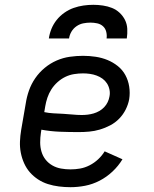

<svg xmlns="http://www.w3.org/2000/svg" viewBox="-20 -770 640 798"><path d="M273 8Q249 8 225 5Q201 2 179 -5Q157 -12 138 -24.5Q119 -37 104.5 -53.5Q90 -70 80.5 -91Q71 -112 66.5 -135Q62 -158 63 -182Q64 -206 68 -230L87 -340Q91 -367 100.5 -394Q110 -421 126.5 -445Q143 -469 166 -488Q189 -507 215.5 -518.5Q242 -530 270 -534Q298 -538 325 -538Q352 -538 378 -534Q404 -530 427 -520.5Q450 -511 469.5 -495.5Q489 -480 501 -458Q513 -436 517 -410Q521 -384 517 -358Q513 -336 502.5 -315Q492 -294 475.5 -277Q459 -260 438 -249Q417 -238 395 -231.5Q373 -225 351 -223Q329 -221 307 -221Q268 -221 229 -222.5Q190 -224 152 -231L150 -218Q147 -198 147 -178Q147 -158 152.5 -139.5Q158 -121 169.5 -106.5Q181 -92 197.5 -82.5Q214 -73 233.5 -69.5Q253 -66 273 -66Q293 -66 313 -69.5Q333 -73 352.5 -83Q372 -93 388 -108Q404 -123 415 -141L489 -108Q472 -80 447.5 -57Q423 -34 394 -19Q365 -4 334 2Q303 8 273 8ZM320 -292Q332 -292 344.5 -293.5Q357 -295 369 -298.5Q381 -302 392.5 -308.5Q404 -315 413 -324.5Q422 -334 427.5 -345.5Q433 -357 435 -369Q438 -383 435 -397.5Q432 -412 424.5 -423.5Q417 -435 406 -443Q395 -451 381.5 -456Q368 -461 353.5 -463Q339 -465 325 -465Q307 -465 288 -462Q269 -459 251.5 -450.5Q234 -442 219 -428.5Q204 -415 193.5 -398.5Q183 -382 177 -364Q171 -346 168 -328L164 -304Q183 -300 202.5 -299Q222 -298 242 -297Q262 -296 281.5 -294Q301 -292 320 -292ZM183 -610Q186 -631 194 -650.5Q202 -670 215.5 -687Q229 -704 247.5 -717Q266 -730 286 -737Q306 -744 326.5 -747Q347 -750 368 -750Q388 -750 408 -747Q428 -744 445.5 -737Q463 -730 477 -717Q491 -704 499.5 -687Q508 -670 509 -650Q510 -630 507 -610H423Q425 -624 421.5 -638Q418 -652 408 -661Q398 -670 384 -673Q370 -676 356 -676Q341 -676 326 -673Q311 -670 298 -661Q285 -652 277 -638.5Q269 -625 267 -610Z"/></svg>

Font: Iosevka Slab Extended
Style: Italic
Weight: 400
Width: 7
Italic angle: -9°
Monospace: yes
Designer: Belleve Invis
Foundry: Belleve Invis
Version: Version 11.1.0; ttfautohint (v1.8.3)